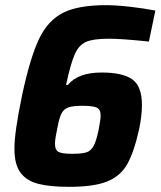

<svg xmlns="http://www.w3.org/2000/svg" viewBox="-20 -716 622 744"><path d="M36 -138Q35 -200 66 -349Q97 -493 131 -564.5Q165 -636 223.5 -666Q282 -696 391 -696Q429 -696 482.5 -690Q536 -684 582 -675L557 -555Q451 -566 402 -566Q342 -566 314 -554Q286 -542 270 -506.5Q254 -471 236 -387H243Q282 -435 374 -435Q455 -435 492.5 -408.5Q530 -382 530 -309Q530 -267 519 -215Q499 -125 472.5 -79Q446 -33 394.5 -12.5Q343 8 248 8Q172 8 127 -4Q82 -16 59 -47.5Q36 -79 36 -138ZM362 -212Q370 -254 370 -268Q370 -292 355 -299Q340 -306 299 -306Q263 -306 245.5 -300Q228 -294 219 -277.5Q210 -261 203 -224Q193 -177 193 -160Q193 -134 207.5 -127Q222 -120 260 -120Q297 -120 314.5 -125.5Q332 -131 342.5 -150Q353 -169 362 -212Z"/></svg>

Font: Saira Semi Condensed
Style: Bold Italic
Weight: 700
Width: 4
Italic angle: -12°
Designer: Hector Gatti with collaboration of the Omnibus-Type team
Foundry: Omnibus-Type
Version: Version 1.001; ttfautohint (v1.8)